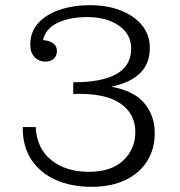

<svg xmlns="http://www.w3.org/2000/svg" viewBox="-20 -712 695 742"><path d="M333 10Q256 10 196 -16.5Q136 -43 101.5 -94.5Q67 -146 68 -221H118Q122 -138 178.5 -93Q235 -48 323 -48Q410 -48 456.5 -92Q503 -136 503 -202Q503 -273 444 -313Q385 -353 263 -349V-394Q487 -394 487 -524Q487 -580 439.5 -613Q392 -646 316 -646Q251 -646 204 -624.5Q157 -603 146 -557Q168 -556 184 -545.5Q200 -535 200 -515Q200 -496 188 -485Q176 -474 155 -474Q130 -474 113.5 -491.5Q97 -509 97 -539Q97 -589 128 -623Q159 -657 211.5 -674.5Q264 -692 328 -692Q395 -692 447 -671.5Q499 -651 529 -614Q559 -577 559 -527Q559 -466 521 -429Q483 -392 410 -377Q498 -361 538 -313Q578 -265 578 -197Q578 -137 549 -90Q520 -43 465 -16.5Q410 10 333 10Z"/></svg>

Font: Montagu Slab 16pt Light
Style: Regular
Weight: 300
Designer: Florian Karsten
Foundry: Florian Karsten
Version: Version 1.000; ttfautohint (v1.8.3)